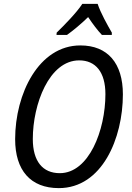

<svg xmlns="http://www.w3.org/2000/svg" viewBox="-20 -959 679 989"><path d="M272 -791 271 -779H325C357 -802 396 -834 434 -871C458 -835 483 -802 505 -779H556V-791C534 -829 498 -893 483 -939H404C375 -894 311 -829 272 -791ZM283 10C506 10 613 -247 613 -473C613 -633 535 -725 394 -725C180 -725 58 -477 58 -242C58 -82 137 10 283 10ZM288 -67C200 -67 149 -128 149 -243C149 -422 233 -648 388 -648C473 -648 523 -587 523 -474C523 -288 438 -67 288 -67Z"/></svg>

Font: Noto Sans SemiCondensed
Style: Italic
Weight: 400
Width: 4
Italic angle: -12°
Designer: Monotype Design Team
Foundry: Monotype Imaging Inc.
Version: Version 2.013